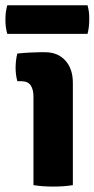

<svg xmlns="http://www.w3.org/2000/svg" viewBox="-42 -700 357 726"><path d="M233.5 0Q200.5 5.5 159 5.5Q118.5 5.5 84.5 0V-336Q84.5 -361 74.2 -377Q64 -393 37.5 -393H23.5Q17 -417.5 17 -443.5Q17 -456 18.5 -470.2Q20 -484.5 23.5 -497.5Q45.5 -500 68.8 -501.2Q92 -502.5 107.5 -502.5H128.5Q176.5 -502.5 205 -471.2Q233.5 -440 233.5 -387ZM-14.5 -572Q-18.5 -586.5 -20 -598.5Q-21.5 -610.5 -21.5 -626Q-21.5 -640.5 -20 -652.8Q-18.5 -665 -14.5 -680H289Q293 -665 294.2 -654.2Q295.5 -643.5 295.5 -627.5Q295.5 -596.5 289 -572Z"/></svg>

Font: Signika Negative Light
Style: Bold
Weight: 700
Version: Version 2.001